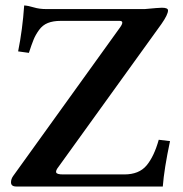

<svg xmlns="http://www.w3.org/2000/svg" viewBox="-20 -678 664 698"><path d="M571.8 0H39.1Q20 0 20 -15.1Q20 -27.3 27.8 -38.1L417 -579.1Q433.1 -602.1 415 -602.1H200.2Q173.3 -602.1 154.1 -594.5Q134.8 -586.9 121.8 -568.8Q108.9 -550.8 102.1 -533.9Q95.2 -517.1 85 -485.8L45.9 -491.2Q62 -571.3 67.9 -658.2Q83 -657.2 103 -651.1Q123 -645 148.9 -645H505.9Q557.6 -649.9 568.8 -649.9Q590.8 -649.9 590.8 -640.1Q590.8 -625 566.9 -590.8L192.9 -71.8Q181.6 -57.6 184.3 -50.8Q187 -43.9 209 -43.9H432.1Q485.4 -43.9 512.7 -76.4Q540 -108.9 557.1 -169.9L598.1 -165Q576.7 -64 571.8 0Z"/></svg>

Font: Linux Libertine
Style: Semibold
Weight: 600
Designer: Philipp H. Poll
Foundry: Philipp H. Poll
Version: Version 5.1.2 ; ttfautohint (v0.9)